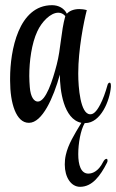

<svg xmlns="http://www.w3.org/2000/svg" viewBox="-20 -470 448 741"><path d="M309 5C369 5 404 -82 408 -135V-139C408 -148 406 -151 403 -151C400 -151 396 -147 395 -142C387 -113 377 -86 367 -67C352 -38 340 -29 329 -29H328C290 -29 282 -134 282 -184V-188C282 -278 303 -385 315 -431C304 -434 294 -435 286 -435C263 -435 247 -427 238 -417C228 -438 206 -450 181 -450C51 -450 19 -274 19 -168V-158C19 -72 42 4 91 4H92C143 4 186 -92 211 -182C211 -122 225 -10 294 4C267 49 243 87 234 128C231 141 230 153 230 165C230 214 254 251 289 251C336 251 367 209 393 158C395 154 395 152 395 149C395 146 394 143 391 143C387 143 382 147 378 155C361 189 339 200 321 200C292 200 282 166 282 125C282 83 291 32 307 5ZM126 -78C112 -78 98 -94 95 -134C94 -147 93 -162 93 -177C93 -234 102 -302 124 -349C141 -386 175 -421 205 -421C215 -421 224 -417 232 -408C215 -347 215 -282 199 -221C183 -159 157 -78 126 -78Z"/></svg>

Font: Style Script
Style: Regular
Weight: 400
Designer: Robert E. Leuschke
Foundry: Robert E. Leuschke
Version: Version 1.010